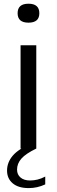

<svg xmlns="http://www.w3.org/2000/svg" viewBox="-20 -780 299 1008"><path d="M88 0V-542.5H170.5V0ZM129.5 -661Q72.5 -661 72.5 -710.5Q72.5 -760.5 129.5 -760.5Q186.5 -760.5 186.5 -710.5Q186.5 -661 129.5 -661ZM131 207.5Q76.5 207.5 46.8 182.5Q17 157.5 17 115.5Q17 72.5 47.2 37Q77.5 1.5 147.5 -27.5L170.5 0Q115.5 26.5 92.5 52.5Q69.5 78.5 69.5 110.5Q69.5 136.5 87.8 152Q106 167.5 138 167.5Q157 167.5 176.8 162.8Q196.5 158 217.5 147V188Q176 207.5 131 207.5Z"/></svg>

Font: Encode Sans Expanded
Style: Regular
Weight: 400
Width: 7
Designer: Multiple Designers
Foundry: Impallari Type
Version: Version 3.000; ttfautohint (v1.8.3) -l 8 -r 50 -G 200 -x 14 